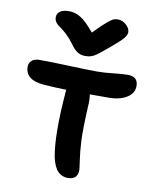

<svg xmlns="http://www.w3.org/2000/svg" viewBox="-95 -1034 836 1027"><g transform="rotate(10 323.0 -520.0)"><path d="M461.9 -960.9Q486.8 -960.9 507.3 -942.1Q527.8 -923.3 527.8 -902.8Q527.8 -887.7 512.7 -869.4Q497.6 -851.1 441.9 -804.2Q433.6 -797.9 419.4 -785.9Q405.3 -773.9 399.9 -769.8Q394.5 -765.6 384.5 -758.3Q374.5 -751 369.4 -748.5Q364.3 -746.1 355.7 -742.9Q347.2 -739.7 339.4 -738.8Q331.5 -737.8 321.8 -737.8Q297.4 -737.8 279.3 -749.8Q261.2 -761.7 242.2 -789.1Q222.2 -816.4 199.7 -837.2Q177.2 -857.9 163.6 -866.5Q149.9 -875 140.9 -887Q131.8 -898.9 131.8 -915Q131.8 -935.5 148.9 -947.3Q166 -959 196.8 -959Q230.5 -959 261.7 -939.5Q293 -919.9 335.9 -867.2Q377.4 -910.2 401.9 -930.9Q426.3 -951.7 437.3 -956.3Q448.2 -960.9 461.9 -960.9ZM344.2 -79.1Q313 -79.1 291 -100.3Q269 -121.6 256.8 -173.8Q233.4 -290.5 253.9 -538.1Q253.9 -541 254.9 -542Q198.7 -543.5 132.8 -547.9Q29.8 -555.7 29.8 -627.9Q29.8 -648.9 44.4 -661.9Q59.1 -674.8 87.9 -674.8Q151.4 -674.8 249.3 -670.9Q347.2 -667 399.9 -667Q439 -667 487.8 -672.6Q536.6 -678.2 564.9 -678.2Q621.1 -678.2 621.1 -627Q621.1 -586.9 582.8 -563.5Q544.4 -540 485.8 -540H382.8Q387.7 -512.7 384.8 -476.1Q378.4 -347.7 381.3 -289.1Q384.3 -230.5 391.1 -184.8Q397.9 -139.2 397.9 -131.8Q397.9 -79.1 344.2 -79.1Z"/></g></svg>

Font: Shantell Sans Irregular Bouncy
Style: Regular
Weight: 600
Designer: Stephen Nixon, Anya Danilova, Shantell Martin
Foundry: Arrow Type
Version: Version 1.006;[9816181b4]